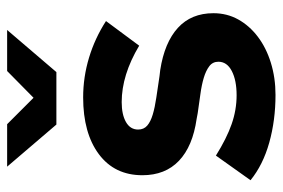

<svg xmlns="http://www.w3.org/2000/svg" viewBox="-147 -635 792 538"><g transform="rotate(-90 249.0 -366.0)"><path d="M13 0ZM13 -60Q30 -84 47.5 -108.5Q65 -133 82 -157Q130 -127 170 -113Q210 -99 251 -99Q293 -99 319 -112.5Q345 -126 345 -150Q345 -166 332.5 -175.5Q320 -185 300 -191Q280 -197 254 -200.5Q228 -204 201 -208L185 -211Q108 -222 67.5 -260.5Q27 -299 27 -363Q27 -441 86 -485Q145 -529 245 -529Q302 -529 356.5 -512.5Q411 -496 459 -465L390 -372Q308 -421 232 -421Q197 -421 176 -409Q155 -397 155 -375Q155 -359 166 -349.5Q177 -340 197 -334Q217 -328 244.5 -324Q272 -320 305 -315L322 -313Q399 -301 440 -263.5Q481 -226 481 -164Q481 -126 463.5 -94.5Q446 -63 415 -39.5Q384 -16 342 -3Q300 10 252 10Q181 10 118.5 -7.5Q56 -25 13 -60ZM170 -742 244 -668 319 -742H434L316 -604H169L51 -742Z"/></g></svg>

Font: Rosa Sans
Style: Bold
Weight: 700
Designer: Pentagram / MCKL
Foundry: Pentagram / MCKL
Version: Version 1.005;September 16, 2019;FontCreator 11.5.0.2425 64-